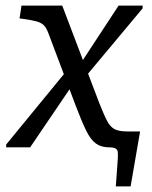

<svg xmlns="http://www.w3.org/2000/svg" viewBox="-20 -528 543 688"><path d="M283 -249 266 -296 405 -508H491V-498ZM2 0V-10L221 -277L242 -227L88 0ZM371 0Q343 0 324 -13.5Q305 -27 289 -59.5Q273 -92 251 -150L153 -410Q146 -429 136.5 -438Q127 -447 110.5 -451.5Q94 -456 65 -460L50 -462L57 -508H203L336 -158Q353 -115 364.5 -93.5Q376 -72 392 -64.5Q408 -57 436 -57H482L448 140H395L402 43Q403 26 402 17Q401 8 394 4Q387 0 371 0Z"/></svg>

Font: Roboto Serif 20pt
Style: Italic
Weight: 400
Italic angle: -10°
Designer: Greg Gazdowicz
Foundry: Commercial Type
Version: Version 1.008